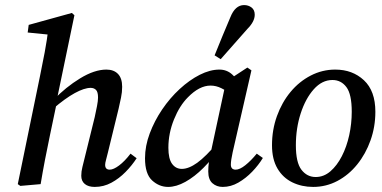

<svg xmlns="http://www.w3.org/2000/svg" viewBox="-20 -725 1505 756"><path d="M60 7 50 0 137 -423Q147 -471 156 -519Q165 -567 171 -616L199 -586L89 -597L93 -627L263 -674L273 -665L205 -338L204 -323L177 -194Q166 -142 157 -95Q148 -48 140 0ZM353 11Q328 11 314 -0.5Q300 -12 300 -33Q300 -50 304.5 -67.5Q309 -85 315 -110L353 -264Q358 -287 362 -307.5Q366 -328 366 -341Q366 -363 358 -371Q350 -379 337 -379Q312 -379 274.5 -358.5Q237 -338 188 -296L191 -332Q239 -382 295.5 -416.5Q352 -451 399 -451Q428 -451 444.5 -434Q461 -417 461 -383Q461 -362 456.5 -340.5Q452 -319 447 -297L405 -125Q401 -108 397.5 -95.5Q394 -83 394 -76Q394 -57 412 -57Q427 -57 449 -73.5Q471 -90 494 -120L518 -102Q500 -74 474.5 -48Q449 -22 418.5 -5.5Q388 11 353 11Z M642 11Q607 11 579 -14.5Q551 -40 551 -102Q551 -150 569.5 -199.5Q588 -249 618.5 -294Q649 -339 687.5 -374.5Q726 -410 766.5 -430.5Q807 -451 844 -451Q873 -451 894 -432Q915 -413 933 -385L890 -353Q873 -367 852 -377.5Q831 -388 809 -388Q765 -388 720 -342Q687 -309 665 -254.5Q643 -200 643 -143Q643 -100 657.5 -80Q672 -60 696 -60Q723 -60 756.5 -84Q790 -108 839 -166L847 -143Q816 -99 781 -64Q746 -29 710 -9Q674 11 642 11ZM857 11Q833 11 816.5 -3.5Q800 -18 800 -50Q800 -69 802.5 -86Q805 -103 810 -125L870 -404L954 -459L970 -448L896 -125Q889 -93 889 -77Q889 -57 908 -57Q924 -57 946 -74.5Q968 -92 991 -120L1015 -103Q998 -75 973 -49Q948 -23 918.5 -6Q889 11 857 11ZM825 -507Q840 -544 855.5 -582Q871 -620 887 -657Q906 -705 941 -705Q958 -705 970.5 -695.5Q983 -686 983 -667Q983 -640 954 -611Q928 -581 901.5 -551.5Q875 -522 849 -492Z M1213 11Q1168 11 1131 -7Q1094 -25 1072.5 -61.5Q1051 -98 1051 -153Q1051 -214 1070.5 -268Q1090 -322 1124 -363Q1158 -404 1203.5 -427.5Q1249 -451 1300 -451Q1368 -451 1413 -409Q1458 -367 1458 -285Q1458 -226 1439 -172.5Q1420 -119 1386.5 -77.5Q1353 -36 1308.5 -12.5Q1264 11 1213 11ZM1223 -28Q1255 -28 1281 -50.5Q1307 -73 1326 -110Q1345 -147 1355 -192.5Q1365 -238 1365 -285Q1365 -354 1344 -382Q1323 -410 1289 -410Q1248 -410 1215.5 -373.5Q1183 -337 1164 -278.5Q1145 -220 1145 -153Q1145 -85 1167 -56.5Q1189 -28 1223 -28Z"/></svg>

Font: Lisu Bosa SemiBold
Style: Italic
Weight: 600
Italic angle: -19°
Designer: David Morse, Annie Olsen, Victor Gaultney, Frank Grießhammer (Latin)
Foundry: SIL International
Version: Version 2.000